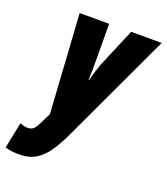

<svg xmlns="http://www.w3.org/2000/svg" viewBox="-204 -653 861 992"><g transform="rotate(20 226.5 -156.5)"><path d="M16.1 240.2Q-8.8 240.2 -26.9 237.5Q-44.9 234.9 -60.1 230L-30.8 86.9Q-4.4 96.2 11.2 96.2Q32.2 96.2 43.7 85Q55.2 73.7 65.9 51.8L96.2 -9.8L62 -553.2H224.1L225.1 -335.9Q225.1 -313.5 224.6 -290.5Q224.1 -267.6 223.1 -245.1H226.1Q231.9 -269.5 241 -297.1Q250 -324.7 254.9 -338.9L345.2 -553.2H513.2L225.1 62Q201.2 112.3 173.8 152.8Q146.5 193.4 109.1 216.8Q71.8 240.2 16.1 240.2Z"/></g></svg>

Font: Open Sans Condensed ExtraBold
Style: Italic
Weight: 800
Width: 3
Italic angle: -12°
Designer: Monotype Design Team
Foundry: Monotype Imaging Inc.
Version: Version 3.003; ttfautohint (v1.8.4)